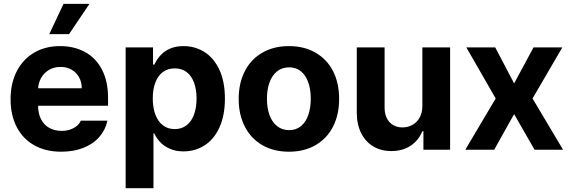

<svg xmlns="http://www.w3.org/2000/svg" viewBox="-20 -776 2960 995"><path d="M34.8 -262.4Q34.8 -344 66.7 -406.4Q98.7 -468.9 156.7 -503Q214.8 -537.1 291.6 -537.1Q363.2 -537.1 419.4 -507.1Q475.6 -477.2 507.8 -416.5Q540 -355.8 540 -268.6V-227.9H94V-318.5H403.7Q403.7 -350.8 389.7 -375.7Q375.7 -400.7 350.7 -415Q325.7 -429.2 293.8 -429.2Q260.2 -429.2 233.9 -413.7Q207.6 -398.2 192.8 -371.5Q177.9 -344.8 177.4 -313V-228.1Q177.4 -188.3 192.4 -158.7Q207.3 -129.1 235.1 -113.4Q262.8 -97.7 299.4 -97.7Q323.6 -97.7 343.6 -104.7Q363.6 -111.6 377.7 -123.1Q391.7 -134.6 398.7 -150.6H536.6Q526.2 -102.2 494.4 -65.9Q462.6 -29.5 412 -9.7Q361.4 10.2 297.2 10.2Q217.1 10.2 157.9 -22.9Q98.7 -56.1 66.7 -117.6Q34.8 -179.1 34.8 -262.4ZM309.3 -756.1H443.6L337.9 -599.2H235.3Z M631.1 -530.3H773V-441.3H780L782.9 -447.4Q795.5 -472.1 814.1 -491.8Q832.7 -511.6 861.9 -524.3Q891.1 -537.1 930.5 -537.1Q990.8 -537.1 1039.6 -506.4Q1088.4 -475.7 1117 -414.2Q1145.6 -352.8 1145.6 -264.8Q1145.6 -178.9 1117.8 -116.9Q1090.1 -55 1041 -23.2Q991.9 8.5 930.4 8.5Q891 8.5 861.1 -4.7Q831.1 -17.9 812.5 -37Q793.9 -56.2 780.9 -81.3L780 -84.4H775.3V199.2H631.1ZM885.5 -107Q921.6 -107 947.2 -127Q972.7 -147 985.7 -182.8Q998.6 -218.5 998.6 -265.6Q998.6 -312.3 985.7 -347.6Q972.7 -382.9 947.4 -402.3Q922 -421.6 885.5 -421.6Q849.4 -421.6 824 -402.7Q798.6 -383.8 785.2 -348.7Q771.7 -313.6 771.7 -265.6Q771.7 -218.2 785.2 -182.2Q798.6 -146.2 824.2 -126.6Q849.8 -107 885.5 -107Z M1216.9 -263.2Q1216.9 -345.3 1248.6 -407Q1280.2 -468.8 1339.3 -502.9Q1398.3 -537.1 1477.4 -537.1Q1556.4 -537.1 1615.5 -502.9Q1674.6 -468.8 1706.1 -407Q1737.5 -345.3 1737.5 -263.2Q1737.5 -182.2 1706.1 -120.2Q1674.6 -58.2 1615.5 -24Q1556.4 10.2 1477.4 10.2Q1398.3 10.2 1339.3 -24Q1280.2 -58.2 1248.6 -120.2Q1216.9 -182.2 1216.9 -263.2ZM1590.5 -264.4Q1590.5 -311.3 1577.8 -348.1Q1565.2 -385 1540 -406Q1514.7 -427 1478.5 -427Q1441.6 -427 1415.7 -406Q1389.7 -385 1376.5 -348.4Q1363.4 -311.9 1363.4 -264.4Q1363.4 -216.9 1376.5 -180.2Q1389.7 -143.6 1415.7 -122.6Q1441.6 -101.6 1478.5 -101.6Q1514.7 -101.6 1540 -122.6Q1565.2 -143.6 1577.8 -180.5Q1590.5 -217.4 1590.5 -264.4Z M2168.8 -530.3H2312.6V0H2174.3V-95.9H2168.5Q2149.6 -48.5 2108.1 -20.8Q2066.6 6.8 2007.9 6.8Q1954.9 6.8 1914.4 -17.3Q1873.9 -41.4 1851.4 -86.6Q1828.9 -131.8 1828.9 -192.8V-530.3H1973.1V-218Q1973.1 -187 1984.4 -163.9Q1995.8 -140.8 2016.9 -128.3Q2038 -115.7 2065.7 -115.7Q2093.5 -115.7 2117 -128.5Q2140.5 -141.3 2154.6 -166.5Q2168.8 -191.8 2168.8 -226.1Z M2644.3 -343.8 2744.9 -530.3H2894.1L2739.8 -265.6L2898 0H2750.3L2644.3 -184.6L2540.9 0H2391.2L2548.8 -265.6L2396.7 -530.3H2546.4Z"/></svg>

Font: Pretendard JP Variable
Style: Regular
Weight: 400
Designer: Base glyphs from Inter by Rasmus Andersson; Hangul glyphs from Noto Sans CJK(Source Han Sans) by Jang Soo-young and Kang
Foundry: Kil Hyung-jin
Version: Version 1.307;Glyphs 3.2 (3192)